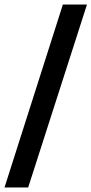

<svg xmlns="http://www.w3.org/2000/svg" viewBox="-45 -773 406 852"><path d="M80 59H-25L234 -753H341Z"/></svg>

Font: Muli-Bold
Style: Bold
Weight: 700
Version: Version 2.000